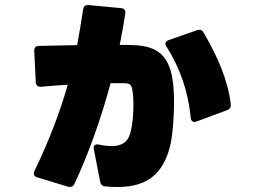

<svg xmlns="http://www.w3.org/2000/svg" viewBox="-20 -693 1040 757"><path d="M395 42C535 55 614 15 649 -110C663 -159 670 -282 664 -348C655 -459 616 -511 508 -515C493 -516 474 -516 452 -516C461 -560 468 -601 474 -640C476 -652 470 -660 457 -661L330 -673C317 -674 310 -669 308 -657C301 -610 293 -563 284 -515C230 -514 176 -513 133 -512C121 -512 114 -504 115 -492L121 -369C122 -356 129 -350 142 -351C177 -354 213 -357 247 -359C218 -256 177 -146 116 -19C110 -7 114 2 126 6L248 43C259 46 268 43 273 33C331 -90 380 -231 416 -365C438 -365 456 -365 468 -365C497 -364 501 -360 505 -311C508 -272 505 -202 492 -163C482 -132 459 -117 420 -117C406 -117 389 -119 370 -123C355 -126 347 -119 350 -105L375 24C377 35 384 41 395 42ZM755 -214 876 -259C887 -263 891 -271 890 -282C878 -380 837 -471 783 -564C777 -575 768 -578 757 -574L645 -535C637 -532 632 -527 632 -521C632 -518 633 -514 636 -510C691 -423 722 -331 732 -229C733 -215 742 -209 755 -214Z"/></svg>

Font: LINE Seed JP_OTF ExtraBold
Style: Regular
Weight: 800
Designer: LY Corporation & Fontrix & Fontworks
Version: Version 1.013